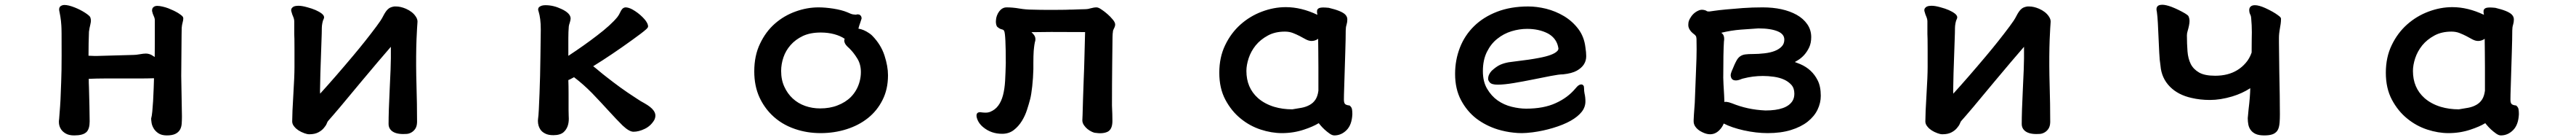

<svg xmlns="http://www.w3.org/2000/svg" viewBox="-20 -510 11040 598"><path d="M757.8 -304.2 756.8 -185.5Q756.8 -169.4 758.3 -99.4Q759.8 -29.3 759.8 -12.9Q759.8 3.4 758.8 18.1Q757.8 32.7 751.5 43.9Q744.6 55.7 731.2 62Q717.8 68.4 695.1 68.4Q672.4 68.4 658.7 59.1Q645.5 50.3 638.4 38.1Q631.3 25.9 629.6 14.2Q627.9 2.4 627.9 -2.9V-3.9Q630.9 -14.2 632.8 -34.2Q636.7 -73.2 638.7 -132.8Q639.6 -155.8 640.1 -175.8Q609.9 -174.8 576.2 -174.8H428.2Q396 -174.8 360.4 -173.3Q360.4 -154.8 361.3 -137.2Q362.3 -108.4 363.3 -57.6Q364.3 -6.8 364.3 8.3Q364.3 40.5 350.6 54.2L348.6 55.7Q334 68.4 297.9 68.4Q276.4 68.4 262.9 61Q249.5 53.7 242.2 43Q232.4 28.8 232.4 10.7Q232.4 4.4 233.4 -1Q238.8 -69.3 239.3 -84Q240.2 -104.5 240.7 -120.4Q241.2 -136.2 242.2 -158.7Q244.1 -204.6 244.1 -273.2Q244.1 -341.8 243.9 -366.7Q243.7 -391.6 242.9 -401.4Q242.2 -411.1 241.2 -421.4Q238.8 -440.9 236.1 -453.4Q233.4 -465.8 233.4 -469.2Q233.4 -481.4 243.2 -485.8Q249 -488.8 255.9 -488.8Q272.9 -488.8 299.3 -478.5Q323.2 -469.2 343.8 -456.1Q362.8 -443.8 366.7 -437Q367.7 -434.6 368.2 -432.1Q369.6 -426.8 369.6 -423.6Q369.6 -420.4 369.4 -416.7Q369.1 -413.1 367.2 -405.3Q363.3 -390.1 361.3 -374.5Q359.4 -328.1 359.4 -272Q376.5 -271 384.5 -271Q392.6 -271 395.5 -271Q399.9 -271 413.1 -271.5L552.7 -275.4Q563 -275.4 579.1 -278.3Q595.2 -281.2 605 -281.2Q617.7 -281.2 629.9 -274.9Q635.3 -272 643.1 -266.6Q643.6 -295.4 643.6 -328.6V-422.9Q643.6 -431.6 639.6 -439.9Q634.3 -450.7 631.8 -462.9Q631.8 -464.4 631.8 -466.6Q631.8 -468.8 632.8 -472.4Q633.8 -476.1 637.2 -479Q643.1 -484.9 654.3 -484.9Q663.6 -484.9 676.5 -481.9Q689.5 -479 701.2 -474.6Q724.1 -465.8 743.2 -454.6Q757.3 -445.8 762.7 -439.5Q765.6 -436 765.6 -431.6Q765.6 -423.8 762.7 -413.8Q759.8 -403.8 758.8 -391.1Q758.8 -379.4 758.3 -362.3Q757.8 -333 757.8 -304.2Z M1669.9 -482.4Q1671.9 -482.4 1677.2 -482.4Q1696.8 -482.4 1719.7 -472.7Q1748 -460.4 1761.7 -439.9Q1769.5 -428.7 1769.5 -418Q1769.5 -416.5 1769 -409.7Q1768.6 -402.8 1767.6 -389.2Q1764.6 -335 1764.2 -306.6Q1762.7 -229 1765.1 -147.7Q1767.6 -66.4 1767.6 11.7Q1767.1 30.3 1759.3 41Q1752.4 50.8 1742.4 56.2Q1732.4 61.5 1723.1 62Q1713.9 62.5 1708 62.5Q1672.4 62.5 1656.2 46.4Q1645.5 35.6 1645.5 20Q1645.5 -32.2 1650.4 -131.3Q1655.3 -228.5 1655.3 -260.7V-310.1Q1649.9 -303.7 1600.1 -246.1Q1544.4 -180.2 1528.3 -161.1Q1455.1 -73.2 1438.5 -53.7Q1402.8 -11.7 1385.3 7.8Q1383.3 10.7 1380.1 18.6Q1377 26.4 1368.2 36.6Q1359.4 47.4 1344.7 55.2Q1329.1 63.5 1305.7 63.5Q1296.4 63.5 1284.7 59.1Q1255.9 48.8 1241.7 31.2Q1232.4 20.5 1232.4 8.8Q1232.4 -25.9 1237.3 -105.5Q1242.2 -184.6 1242.2 -223.6V-297.4Q1242.2 -328.1 1241.9 -343Q1241.7 -357.9 1241.2 -364.7Q1241.2 -378.4 1241.2 -388.7V-418Q1241.2 -428.2 1236.6 -438.7Q1231.9 -449.2 1230 -457.5Q1228 -462.4 1228 -466.3Q1228 -473.1 1232.9 -477.5Q1235.4 -480 1238.8 -481.9Q1247.1 -485.4 1258.3 -485.4Q1274.4 -485.4 1296.9 -479Q1337.9 -468.3 1359.4 -451.7Q1369.1 -443.8 1369.1 -436Q1369.1 -432.6 1367.2 -428.7Q1363.8 -422.9 1361.6 -411.1Q1359.4 -399.4 1359.4 -391.1Q1359.4 -372.1 1357.9 -334.5Q1351.6 -165.5 1351.6 -121.1Q1351.6 -115.2 1352.1 -109.9Q1414.6 -178.2 1494.1 -272.5Q1546.9 -335 1593.3 -397Q1606 -414.1 1610.4 -420.9Q1618.2 -432.6 1623 -442.4Q1632.3 -460.4 1641.1 -469.2Q1644 -472.2 1647.5 -474.6Q1655.3 -480 1669.9 -482.4Z M2757.8 -397.5Q2757.8 -394.5 2756.3 -392.6Q2753.9 -388.7 2749.5 -384.8Q2732.4 -369.6 2689.9 -339.4Q2602.5 -276.4 2522.5 -227.1Q2533.7 -218.8 2548.1 -206.5Q2562.5 -194.3 2579.6 -181.2Q2608.4 -158.7 2637.9 -137.2Q2667.5 -115.7 2708.5 -89.4Q2726.6 -77.1 2741.7 -69.3Q2770.5 -53.2 2781.2 -38.1Q2789.1 -27.3 2789.1 -16.6Q2789.1 -6.8 2784.2 2.9Q2769 28.3 2743.2 40.5Q2717.8 52.7 2695.3 52.7Q2676.8 52.7 2648.4 25.9Q2622.6 0.5 2589.6 -35.6Q2556.6 -71.8 2517.6 -112.3Q2480 -150.4 2440.4 -180.2Q2435.1 -177.2 2430.2 -174.8Q2422.4 -170.4 2416 -168Q2417 -144 2417 -110.8V-39.1Q2417 -26.4 2417.5 -16.4Q2418 -6.3 2418 -2.9Q2418 34.7 2395.5 54.7Q2380.9 67.4 2351.6 67.4Q2330.1 67.4 2316.9 60.5Q2303.2 53.7 2296.4 43.5Q2285.6 27.8 2285.6 6.3Q2285.6 2.4 2286.1 -1Q2288.1 -14.6 2289.6 -43.7Q2291 -72.8 2292.5 -110.8Q2295.4 -182.6 2296.4 -270.5Q2297.9 -373 2297.9 -382.8Q2297.9 -409.7 2295.4 -428Q2293 -446.3 2288.6 -460.9Q2286.6 -465.8 2286.6 -469.2Q2286.6 -475.6 2291 -480Q2293.5 -481.9 2296.4 -483.4Q2304.7 -487.8 2318.4 -487.8Q2352.1 -487.8 2386.2 -471.7Q2425.8 -453.6 2425.8 -430.7V-430.2Q2424.8 -420.9 2421.9 -412.4Q2418.9 -403.8 2418 -397.5Q2416 -374.5 2416 -346.2V-271.5Q2483.9 -315.9 2538.6 -357.9Q2598.1 -402.8 2626.5 -437.5Q2633.8 -447.3 2638.2 -457.3Q2642.6 -467.3 2647.7 -472.4Q2652.8 -477.5 2660.6 -478.5H2661.1Q2673.8 -478.5 2690.4 -469.7Q2714.8 -456.1 2733.9 -437Q2740.7 -430.2 2746.6 -422.9Q2757.8 -407.7 2757.8 -397.5Z M3672.9 -431.6V-430.7Q3670.4 -422.4 3667.5 -414.1Q3662.6 -400.9 3659.2 -387.7Q3682.1 -384.3 3706.1 -367.7Q3714.8 -361.8 3719.2 -356.9Q3755.9 -319.3 3771 -273.2Q3786.1 -227.1 3786.1 -188.5Q3786.1 -128.9 3762.7 -83Q3739.7 -37.1 3700.4 -5.9Q3661.1 25.4 3608.4 42Q3555.7 58.6 3497.3 58.6Q3439 58.6 3387.7 41Q3328.1 21 3286.1 -21Q3254.9 -52.2 3235.4 -93.8Q3212.9 -142.6 3212.9 -205.1Q3212.9 -272.5 3237.8 -323.7Q3262.2 -375 3301.5 -409.2Q3340.8 -443.4 3390.1 -460.9Q3439 -478.5 3488.3 -478.5Q3517.1 -478.5 3552.2 -473.1Q3588.4 -467.3 3611.8 -457.5Q3628.4 -449.7 3636.2 -448.5Q3644 -447.3 3647.5 -447.3H3649.9Q3652.3 -448.7 3655.5 -448.7Q3658.7 -448.7 3663.1 -447.8Q3666 -445.8 3668 -444.3Q3672.9 -439.5 3672.9 -431.6ZM3610.8 -312.5Q3598.6 -324.7 3598.6 -337.4Q3598.6 -340.3 3600.6 -344.2Q3583 -356.4 3556.2 -363.8Q3529.3 -371.1 3498 -371.1Q3453.1 -371.1 3421.4 -356.4Q3389.6 -341.3 3368.7 -317.6Q3347.7 -293.9 3337.9 -264.9Q3328.1 -235.8 3328.1 -207Q3328.1 -168.9 3341.8 -139.6Q3355 -110.4 3377.7 -89.4Q3400.4 -68.4 3430.9 -57.6Q3461.4 -46.9 3495.1 -46.9Q3536.6 -46.9 3569.3 -59.6Q3604 -72.8 3627 -95.7Q3654.3 -123.5 3664.6 -162.1Q3669.9 -181.6 3669.9 -202.1Q3669.9 -234.4 3655.3 -258.8Q3639.2 -285.2 3621.1 -302.7L3618.7 -305.2Q3617.2 -306.6 3615 -308.3Q3612.8 -310.1 3610.8 -312.5Z M4630.9 -373 4485.4 -373.5Q4443.8 -373.5 4400.9 -372.6Q4406.2 -367.7 4410.2 -362.8Q4418 -354 4418 -342.3Q4418 -335.9 4415.5 -329.1Q4413.1 -316.9 4412.1 -307.1Q4411.1 -297.4 4410.6 -292.5Q4409.2 -271.5 4409.2 -241.7V-214.8Q4408.2 -176.3 4404.3 -141.1Q4400.4 -106 4395.5 -86.9Q4390.1 -65.9 4381.8 -40.5Q4373.5 -15.1 4359.9 6.8Q4345.7 29.8 4325 45.7Q4304.2 61.5 4275.4 61.5Q4229 61.5 4195.3 34.2Q4171.9 15.6 4166 -10.3Q4165.5 -14.2 4165.5 -16.1Q4165.5 -30.8 4181.2 -30.8Q4184.1 -30.8 4189 -29.8Q4197.8 -28.8 4205.8 -28.8Q4213.9 -28.8 4222.7 -31.7Q4245.1 -40.5 4258.5 -58.6Q4272 -76.7 4279.1 -103.5Q4286.1 -130.4 4288.1 -164.6Q4290 -199.7 4291 -240.2Q4291 -363.3 4284.2 -377.4Q4282.2 -380.9 4280.3 -382.3Q4276.4 -384.3 4271.5 -385.3Q4263.7 -387.2 4253.4 -396.5Q4250.5 -401.9 4249.5 -407Q4248.5 -412.1 4248.5 -415.5Q4248.5 -418.9 4248.8 -422.9Q4249 -426.8 4250 -433.1Q4254.9 -454.6 4269 -468.3Q4280.3 -478.5 4293.9 -478.5Q4320.8 -478.5 4349.1 -473.6Q4377.4 -468.8 4406.2 -468.8Q4439.5 -467.8 4474.1 -467.8Q4508.8 -467.8 4526.4 -468Q4543.9 -468.3 4547.6 -468.3Q4551.3 -468.3 4554.9 -468.5Q4558.6 -468.8 4562.3 -468.8Q4565.9 -468.8 4569.3 -468.8Q4572.8 -468.8 4576.2 -469Q4579.6 -469.2 4583 -469.2Q4589.4 -469.2 4596.4 -469.7Q4603.5 -470.2 4610.4 -470.2Q4624.5 -470.7 4630.1 -470.7Q4635.7 -470.7 4638.7 -471.2Q4645 -471.7 4652.8 -474.1Q4668.9 -478.5 4679.7 -478.5Q4688 -478.5 4700.7 -469.7Q4720.7 -456.5 4738.3 -439Q4743.7 -433.6 4748.5 -427.7Q4759.8 -415 4759.8 -405.3Q4759.8 -397.5 4753.9 -386.7Q4750 -379.9 4750 -374V-372.6Q4749 -369.6 4748.5 -353Q4748 -330.6 4747.1 -238Q4746.1 -145.5 4746.1 -59.6Q4748 -20.5 4748 6.8Q4748 43 4726.6 53.2Q4713.4 59.1 4695.3 59.1Q4687 59.1 4677.2 57.6Q4669.9 57.6 4660.6 53.2Q4638.7 43 4626.5 25.4Q4619.1 15.1 4619.1 3.9Q4619.1 1 4620.1 -18.6Q4621.1 -51.3 4622.1 -88.9Q4623 -126.5 4625 -171.9Q4627 -217.3 4627.9 -258.3Q4630.9 -364.3 4630.9 -373Z M5568.4 43.9Q5523.9 58.6 5474.6 58.6Q5430.2 58.6 5383.8 43.5Q5336.9 28.3 5297.9 -3.4Q5258.3 -35.2 5232.2 -84Q5206.1 -132.8 5206.1 -199.2Q5206.1 -265.6 5231.4 -317.4Q5256.3 -369.1 5297.1 -405.3Q5337.9 -441.4 5388.9 -460.4Q5439.9 -479.5 5491.2 -479.5Q5557.6 -479.5 5626.5 -446.8Q5626 -449.2 5626 -450.9Q5626 -452.6 5625 -456.1V-462.9Q5625 -470.2 5632.3 -474.6Q5638.7 -478 5652.3 -478Q5661.1 -478 5675.3 -476.6Q5729.5 -463.9 5745.6 -448.2Q5754.9 -439 5754.9 -427Q5754.9 -415 5751.5 -404.3Q5748 -393.6 5748 -379.4Q5748 -346.7 5746.1 -287.6Q5740.7 -121.6 5740.5 -105.7Q5740.2 -89.8 5740.2 -85Q5740.2 -70.8 5745.1 -65.9Q5750 -61 5762.7 -59.6L5765.1 -59.1L5767.1 -57.1Q5773.9 -50.8 5775.1 -42.2Q5776.4 -33.7 5776.4 -22.5V-22Q5774.4 22.9 5751.7 45.7Q5729 68.4 5699.2 68.4Q5689.9 68.4 5678.7 60.5Q5655.8 44.4 5638.7 23.9Q5634.3 19 5632.3 16.1Q5607.4 31.2 5568.4 43.9ZM5629.9 -344.2Q5616.7 -335 5601.6 -335Q5589.8 -335 5576.2 -342.3L5550.8 -356Q5537.6 -362.8 5521.5 -369.1Q5506.3 -375 5487.3 -375Q5445.3 -375 5414.6 -358.4Q5382.8 -341.3 5362.3 -316.4Q5341.8 -291 5332 -261.5Q5322.3 -231.9 5322.3 -207Q5322.3 -135.3 5371.6 -91.3Q5399.9 -66.4 5441.4 -53.7Q5477.5 -43 5519 -43Q5539.1 -45.9 5558.6 -49.6Q5578.1 -53.2 5593.8 -62Q5608.9 -70.3 5618.4 -84.7Q5627.9 -99.1 5630.9 -122.6V-224.6Q5630.9 -265.6 5630.4 -292.5Q5629.9 -319.3 5629.9 -335Z M6530.3 -482.4Q6566.4 -482.4 6606.9 -472.7Q6647.5 -462.4 6683.1 -441.4Q6719.2 -419.9 6744.6 -386.7Q6770 -353.5 6775.4 -307.6Q6778.8 -286.6 6778.8 -270Q6778.8 -230.5 6738.3 -208Q6717.3 -196.3 6679.2 -192.4H6678.7Q6662.1 -192.4 6626.7 -185.5Q6591.3 -178.7 6550.3 -170.4Q6509.3 -162.1 6468.3 -155.3Q6427.2 -148.4 6399.4 -148.4Q6373.5 -148.4 6365.7 -157.7Q6362.3 -161.6 6360.4 -165.3Q6358.4 -168.9 6358.4 -172.9Q6358.4 -191.4 6373.5 -207.5Q6393.1 -225.6 6410.2 -233.4Q6427.2 -240.7 6446.8 -244.1Q6459 -246.1 6480.5 -248.5Q6536.6 -254.9 6576.7 -262.7Q6637.2 -273.9 6654.3 -291.5Q6659.7 -296.4 6659.7 -303.2Q6659.7 -304.2 6659.2 -305.7Q6654.8 -332.5 6636.2 -351.1Q6626.5 -360.8 6613.3 -367.7Q6575.7 -386.7 6525.4 -386.7Q6492.2 -386.7 6458.5 -376.5Q6424.8 -366.2 6397.5 -344.2Q6370.6 -323.2 6353.3 -288.6Q6335.9 -253.9 6335.9 -206.1Q6335.9 -161.1 6354 -130.9Q6372.1 -100.1 6398.9 -81.1Q6426.3 -62 6459.2 -54Q6492.2 -45.9 6521.5 -45.9Q6596.2 -45.9 6647.5 -69.3Q6699.2 -92.3 6732.4 -131.8Q6740.2 -141.1 6744.1 -144Q6751.5 -149.4 6757.8 -149.4Q6762.2 -149.4 6765.1 -146.5Q6768.1 -143.6 6768.8 -140.6Q6769.5 -137.7 6769.5 -132.8Q6769.5 -121.1 6771.5 -111.3Q6775.4 -94.7 6775.4 -77.1Q6775.4 -52.7 6759.8 -32.7Q6726.1 9.8 6636.2 36.6Q6593.8 49.3 6548.8 55.2Q6521 58.6 6502.9 58.6Q6484.9 58.6 6467.8 56.6Q6434.1 53.2 6399.9 43Q6349.1 27.3 6308.1 -3.4Q6267.6 -34.7 6242.2 -82.3Q6216.8 -129.9 6216.8 -194.3Q6216.8 -253.4 6237.3 -306.2Q6257.8 -358.9 6298.1 -398.2Q6338.4 -437.5 6397 -460Q6455.6 -482.4 6530.3 -482.4Z M7244.1 -70.8Q7247.1 -153.8 7249.5 -209.7Q7252 -265.6 7252 -299.8Q7252 -334 7251.5 -344Q7251 -354 7248 -356.9Q7245.6 -360.8 7241.7 -363.3Q7233.9 -369.1 7228.5 -375Q7216.3 -388.7 7216.3 -402.8Q7216.3 -406.7 7216.8 -411.1Q7217.3 -419.4 7223.1 -430.2Q7235.8 -453.6 7257.8 -463.9Q7266.6 -468.3 7275.4 -468.3Q7282.7 -468.3 7291 -465.3Q7293.9 -463.9 7296.9 -461.9Q7299.3 -460.9 7306.6 -460.9Q7310.1 -461.4 7328.1 -463.9Q7364.3 -469.2 7450.2 -475.6Q7490.7 -478.5 7534.7 -478.5Q7623 -478.5 7680.7 -446.8Q7709.5 -430.7 7726.3 -406.5Q7743.2 -382.3 7743.2 -351.6Q7743.2 -326.2 7734.4 -307.6Q7716.8 -270.5 7683.1 -251Q7677.7 -248 7672.9 -245.1Q7684.1 -241.2 7695.8 -236.3Q7747.1 -214.4 7771 -166.5Q7784.2 -140.6 7784.2 -100.6Q7784.2 -70.3 7770.3 -41.5Q7756.3 -12.7 7727.8 9.8Q7699.2 32.2 7656.2 45.4Q7613.3 58.6 7556.6 58.6Q7507.8 58.6 7454.6 46.9Q7402.3 35.2 7368.2 17.6Q7362.3 33.2 7349.1 46.4Q7332 63.5 7309.6 63.5Q7293.9 63.5 7275.4 54.2Q7255.9 44.9 7246.1 30.3Q7239.3 20 7239.3 8.8Q7239.3 7.3 7239.3 5.4V2Q7239.3 -7.3 7244.1 -70.8ZM7371.1 -74.2Q7374 -75.2 7376.5 -75.2Q7378.9 -75.2 7381.3 -74.7Q7388.7 -74.2 7403.3 -68.8Q7437 -55.2 7471.9 -47.6Q7506.8 -40 7546.9 -38.1Q7637.7 -38.1 7663.1 -79.1Q7670.9 -91.8 7670.9 -109.9Q7670.9 -133.3 7658.2 -147.5Q7645.5 -161.6 7626.5 -170.2Q7607.4 -178.7 7583.3 -182.1Q7559.1 -185.5 7536.1 -185.5Q7493.2 -185.5 7452.1 -174.8Q7448.7 -174.3 7441.4 -171.4Q7429.7 -166.5 7420.4 -166.5Q7409.7 -166.5 7404.5 -171.6Q7399.4 -176.8 7398.4 -185.5Q7397.9 -187 7397.9 -188.5Q7397.9 -189.9 7398.4 -192.4Q7398.9 -196.8 7402.3 -205.6Q7415.5 -238.3 7424.3 -253.4Q7430.7 -264.2 7439.5 -270Q7448.2 -275.9 7460.7 -277.6Q7473.1 -279.3 7495.1 -279.3Q7517.1 -279.3 7542.5 -282.2Q7595.2 -288.1 7617.2 -312Q7627.9 -323.2 7627.9 -340.8Q7627.9 -363.8 7601.1 -375.5Q7570.8 -388.7 7516.6 -388.7Q7483.9 -386.7 7442.1 -383.5Q7400.4 -380.4 7357.9 -370.1Q7360.8 -367.7 7363.3 -365.2Q7370.1 -357.9 7370.1 -343.8Q7370.1 -338.4 7369.1 -333Q7366.2 -288.1 7366.2 -177.7Q7366.2 -166 7367.2 -150.4Q7370.6 -95.7 7371.1 -74.2Z M8669.9 -482.4Q8671.9 -482.4 8677.2 -482.4Q8696.8 -482.4 8719.7 -472.7Q8748 -460.4 8761.7 -439.9Q8769.5 -428.7 8769.5 -418Q8769.5 -416.5 8769 -409.7Q8768.6 -402.8 8767.6 -389.2Q8764.6 -335 8764.2 -306.6Q8762.7 -229 8765.1 -147.7Q8767.6 -66.4 8767.6 11.7Q8767.1 30.3 8759.3 41Q8752.4 50.8 8742.4 56.2Q8732.4 61.5 8723.1 62Q8713.9 62.5 8708 62.5Q8672.4 62.5 8656.2 46.4Q8645.5 35.6 8645.5 20Q8645.5 -32.2 8650.4 -131.3Q8655.3 -228.5 8655.3 -260.7V-310.1Q8649.9 -303.7 8600.1 -246.1Q8544.4 -180.2 8528.3 -161.1Q8455.1 -73.2 8438.5 -53.7Q8402.8 -11.7 8385.3 7.8Q8383.3 10.7 8380.1 18.6Q8377 26.4 8368.2 36.6Q8359.4 47.4 8344.7 55.2Q8329.1 63.5 8305.7 63.5Q8296.4 63.5 8284.7 59.1Q8255.9 48.8 8241.7 31.2Q8232.4 20.5 8232.4 8.8Q8232.4 -25.9 8237.3 -105.5Q8242.2 -184.6 8242.2 -223.6V-297.4Q8242.2 -328.1 8241.9 -343Q8241.7 -357.9 8241.2 -364.7Q8241.2 -378.4 8241.2 -388.7V-418Q8241.2 -428.2 8236.6 -438.7Q8231.9 -449.2 8230 -457.5Q8228 -462.4 8228 -466.3Q8228 -473.1 8232.9 -477.5Q8235.4 -480 8238.8 -481.9Q8247.1 -485.4 8258.3 -485.4Q8274.4 -485.4 8296.9 -479Q8337.9 -468.3 8359.4 -451.7Q8369.1 -443.8 8369.1 -436Q8369.1 -432.6 8367.2 -428.7Q8363.8 -422.9 8361.6 -411.1Q8359.4 -399.4 8359.4 -391.1Q8359.4 -372.1 8357.9 -334.5Q8351.6 -165.5 8351.6 -121.1Q8351.6 -115.2 8352.1 -109.9Q8414.6 -178.2 8494.1 -272.5Q8546.9 -335 8593.3 -397Q8606 -414.1 8610.4 -420.9Q8618.2 -432.6 8623 -442.4Q8632.3 -460.4 8641.1 -469.2Q8644 -472.2 8647.5 -474.6Q8655.3 -480 8669.9 -482.4Z M9631.8 -372.6Q9631.8 -401.9 9628.9 -433.1Q9627.9 -441.9 9626.5 -444.6Q9625 -447.3 9624 -450Q9623 -452.6 9622.1 -455.1Q9620.6 -461.4 9620.6 -466.8Q9620.6 -476.1 9626 -481.4Q9632.3 -487.8 9645 -487.8Q9662.1 -487.8 9689.5 -475.6Q9724.6 -459.5 9744.1 -444.8Q9752.9 -438.5 9754.9 -435.3Q9756.8 -432.1 9756.8 -429.7Q9756.8 -418.5 9755.4 -408.7Q9749.5 -373.5 9749 -367.2Q9748 -356.9 9748 -347.7Q9748 -338.4 9748 -328.6Q9748.5 -265.1 9749.5 -203.1Q9752 -92.8 9752 -21.5Q9752 18.1 9747.6 33.2Q9744.1 45.9 9737.1 53Q9730 60.1 9720.7 63.5Q9707.5 68.4 9685.1 68.4Q9662.6 68.4 9648.9 62.5Q9634.8 56.2 9627 45.4Q9619.6 35.6 9616.9 22.7Q9614.3 9.8 9614.3 -4.9V-5.4Q9616.2 -30.3 9617.7 -42Q9624.5 -97.2 9625 -133.3Q9590.3 -110.8 9547.9 -98.1Q9497.1 -83 9452.1 -83Q9410.2 -83 9373 -91.8Q9315.9 -104.5 9281.2 -139.2Q9244.6 -175.8 9240.2 -229.5Q9236.3 -253.4 9234.9 -285.2L9229 -411.1Q9227.5 -440.4 9224.6 -460.4Q9223.1 -465.8 9223.1 -470.7Q9223.1 -481.4 9231.4 -486.3Q9237.8 -489.7 9247.6 -489.7Q9263.2 -489.7 9288.1 -480.5Q9317.9 -468.8 9345.7 -452.6Q9356.9 -445.8 9359.9 -441.4Q9360.4 -440.4 9360.8 -439.5Q9364.7 -430.2 9364.7 -419.9Q9364.7 -404.8 9356 -375.5Q9353.5 -367.2 9353.5 -358.4Q9353.5 -323.7 9356 -291Q9358.4 -259.8 9370.1 -236.3Q9381.8 -213.9 9405.8 -200.2Q9429.7 -186.5 9474.6 -186.5Q9530.3 -186.5 9569.3 -210.4Q9589.8 -222.7 9606 -241.7Q9621.6 -259.3 9630.9 -285.6Q9630.9 -321.3 9631.3 -343Q9631.8 -364.7 9631.8 -372.6Z M10568.4 43.9Q10523.9 58.6 10474.6 58.6Q10430.2 58.6 10383.8 43.5Q10336.9 28.3 10297.9 -3.4Q10258.3 -35.2 10232.2 -84Q10206.1 -132.8 10206.1 -199.2Q10206.1 -265.6 10231.4 -317.4Q10256.3 -369.1 10297.1 -405.3Q10337.9 -441.4 10388.9 -460.4Q10439.9 -479.5 10491.2 -479.5Q10557.6 -479.5 10626.5 -446.8Q10626 -449.2 10626 -450.9Q10626 -452.6 10625 -456.1V-462.9Q10625 -470.2 10632.3 -474.6Q10638.7 -478 10652.3 -478Q10661.1 -478 10675.3 -476.6Q10729.5 -463.9 10745.6 -448.2Q10754.9 -439 10754.9 -427Q10754.9 -415 10751.5 -404.3Q10748 -393.6 10748 -379.4Q10748 -346.7 10746.1 -287.6Q10740.7 -121.6 10740.5 -105.7Q10740.2 -89.8 10740.2 -85Q10740.2 -70.8 10745.1 -65.9Q10750 -61 10762.7 -59.6L10765.1 -59.1L10767.1 -57.1Q10773.9 -50.8 10775.1 -42.2Q10776.4 -33.7 10776.4 -22.5V-22Q10774.4 22.9 10751.7 45.7Q10729 68.4 10699.2 68.4Q10689.9 68.4 10678.7 60.5Q10655.8 44.4 10638.7 23.9Q10634.3 19 10632.3 16.1Q10607.4 31.2 10568.4 43.9ZM10629.9 -344.2Q10616.7 -335 10601.6 -335Q10589.8 -335 10576.2 -342.3L10550.8 -356Q10537.6 -362.8 10521.5 -369.1Q10506.3 -375 10487.3 -375Q10445.3 -375 10414.6 -358.4Q10382.8 -341.3 10362.3 -316.4Q10341.8 -291 10332 -261.5Q10322.3 -231.9 10322.3 -207Q10322.3 -135.3 10371.6 -91.3Q10399.9 -66.4 10441.4 -53.7Q10477.5 -43 10519 -43Q10539.1 -45.9 10558.6 -49.6Q10578.1 -53.2 10593.8 -62Q10608.9 -70.3 10618.4 -84.7Q10627.9 -99.1 10630.9 -122.6V-224.6Q10630.9 -265.6 10630.4 -292.5Q10629.9 -319.3 10629.9 -335Z"/></svg>

Font: Bakudai
Style: Bold
Weight: 700
Version: Version 1.48